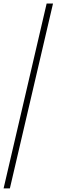

<svg xmlns="http://www.w3.org/2000/svg" viewBox="-22 -800 316 1070"><path d="M238 -780.5H273.5L33 250H-2Z"/></svg>

Font: Bodoni* 06pt
Style: Bold Italic
Weight: 700
Italic angle: -13°
Version: Version 2.3